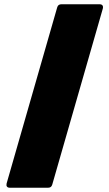

<svg xmlns="http://www.w3.org/2000/svg" viewBox="-20 -770 513 900"><path d="M205 110C215 110 222 106 225 95L462 -730C465 -742 460 -750 447 -750H268C258 -750 251 -746 248 -735L11 90C8 102 13 110 26 110Z"/></svg>

Font: LINE Seed Sans TH Heavy
Style: Regular
Weight: 900
Designer: Dalton Maag Ltd | Thai characters by Cadson Demak Co.,Ltd.
Foundry: Dalton Maag Ltd
Version: Version 1.003